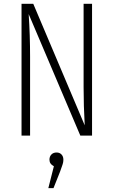

<svg xmlns="http://www.w3.org/2000/svg" viewBox="-20 -704 590 997"><path d="M458 -684.1V0H397L128.9 -630.9Q136.2 -521 136.2 -409.2V0H91.8V-684.1H152.8L419.9 -53.2Q414.1 -155.8 414.1 -252V-684.1ZM273.9 87.9Q289.6 87.9 299.3 98.1Q309.1 108.4 309.1 125Q309.1 128.9 308.6 133.1Q308.1 137.2 307.6 140.1Q307.1 143.1 305.2 149.2Q303.2 155.3 302 158.7Q300.8 162.1 297.4 171.6Q293.9 181.2 292 187L257.8 272.9H231L259.8 159.2Q236.8 147.9 236.8 125Q236.8 108.9 246.8 98.4Q256.8 87.9 273.9 87.9Z"/></svg>

Font: Fira Sans Compressed ExtraLight
Style: Regular
Weight: 250
Width: 1
Designer: Carrois Corporate & Edenspiekermann AG
Foundry: Carrois Corporate GbR & Edenspiekermann AG
Version: Version 4.203;PS 004.203;hotconv 1.0.88;makeotf.lib2.5.64775